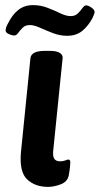

<svg xmlns="http://www.w3.org/2000/svg" viewBox="-20 -724 390 751"><path d="M168 7Q117 7 86 -22.5Q55 -52 62 -129L99 -496Q102 -525 155 -525H175Q202 -525 214 -517Q226 -509 225 -497L188 -133Q186 -111 193 -102Q200 -93 215 -93Q227 -93 235.5 -96.5Q244 -100 247 -100Q255 -100 255 -89Q255 -86 254 -73.5Q253 -61 249 -38Q244 -13 217.5 -3Q191 7 168 7ZM35 -585Q28 -585 15 -590.5Q2 -596 2 -605Q2 -616 10 -630Q28 -667 52 -685.5Q76 -704 109 -704Q139 -704 166 -693.5Q193 -683 216 -672Q239 -661 256 -661Q274 -661 284.5 -671.5Q295 -682 302.5 -692.5Q310 -703 317 -703Q325 -703 337.5 -694.5Q350 -686 350 -677Q350 -671 342 -654Q325 -622 301.5 -603Q278 -584 243 -584Q214 -584 187 -594.5Q160 -605 136.5 -615.5Q113 -626 97 -626Q79 -626 68.5 -615.5Q58 -605 51 -595Q44 -585 35 -585Z"/></svg>

Font: Asap Semi Expanded Semi Expanded SemiBold
Style: Italic
Weight: 600
Width: 6
Italic angle: -6°
Designer: Pablo Cosgaya
Foundry: Omnibus-Type
Version: Version 3.001; ttfautohint (v1.8.4.7-5d5b)